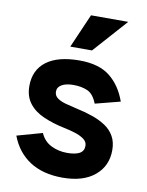

<svg xmlns="http://www.w3.org/2000/svg" viewBox="-82 -773 644 843"><g transform="rotate(10 239.5 -352.0)"><path d="M255 -714H421L286 -562.8H189.2ZM254.8 9.8Q167.2 9.8 108.9 -28.1Q50.5 -66 23.8 -136.8L136.8 -168.5Q152.2 -133 184.8 -116.9Q217.2 -100.8 255.8 -100.8Q292 -100.8 311.2 -111.1Q330.5 -121.5 330.5 -144.8Q330.5 -163.5 314 -175.2Q297.5 -187 273.4 -194.4Q249.2 -201.8 225.8 -206.5Q172.8 -217.5 131.1 -235.8Q89.5 -254 65.9 -284.8Q42.2 -315.5 42.2 -361.8Q42.2 -433 93.1 -471.5Q144 -510 240.5 -510Q327.5 -510 376.5 -470.9Q425.5 -431.8 449.5 -363.5L338.2 -334.8Q322 -376.2 295 -387.9Q268 -399.5 232.8 -399.5Q200.2 -399.5 180.9 -388.6Q161.5 -377.8 161.5 -357.8Q161.5 -339.2 177 -328.4Q192.5 -317.5 216.4 -311.5Q240.2 -305.5 263.8 -299.8Q301.8 -291.8 335.5 -280.1Q369.2 -268.5 395 -251.4Q420.8 -234.2 435.2 -208.6Q449.8 -183 449.8 -147Q449.8 -75.8 398.1 -33Q346.5 9.8 254.8 9.8Z"/></g></svg>

Font: Haskoy
Style: Regular
Weight: 400
Designer: Ertekin Erdin
Foundry: Ertekin Erdin
Version: Version 1.500